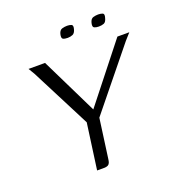

<svg xmlns="http://www.w3.org/2000/svg" viewBox="-108 -654 684 743"><g transform="rotate(-20 233.5 -283.0)"><path d="M364 -521Q353 -521 345.5 -524.5Q338 -528 342 -544Q346 -560 356.5 -563Q367 -566 377 -566Q387 -566 395 -563Q403 -560 398 -544Q394 -528 385 -524.5Q376 -521 364 -521ZM236 -521Q224 -521 217 -524.5Q210 -528 214 -545Q218 -560 228.5 -563Q239 -566 249 -566Q259 -566 266.5 -563Q274 -560 270 -545Q266 -529 256.5 -525Q247 -521 236 -521ZM167 0 193 -189 67 -435 52 -460H120L234 -227L418 -460H467L443 -433L245 -189L223 -28Q222 -18 219.5 -12Q217 -6 211.5 -3Q206 0 195 0Z"/></g></svg>

Font: Genos Thin Light
Style: Italic
Weight: 300
Italic angle: -8°
Version: Version 1.010